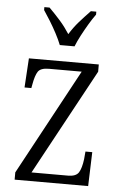

<svg xmlns="http://www.w3.org/2000/svg" viewBox="-54 -805 533 843"><g transform="rotate(5 212.5 -383.0)"><path d="M43 0V-32L295 -498H151Q114 -498 102.5 -480.5Q91 -463 84 -423L81 -407H51L59 -536H367V-504L114 -38H275Q310 -38 322 -57Q334 -76 339 -116L342 -150H372L367 0ZM189 -606Q180 -629 166 -655.5Q152 -682 136 -708Q120 -734 107 -753V-766H130Q157 -739 179.5 -713.5Q202 -688 222 -657Q241 -688 263.5 -713.5Q286 -739 312 -766H336V-753Q322 -734 306.5 -708Q291 -682 277 -655.5Q263 -629 254 -606Z"/></g></svg>

Font: Noto Serif Lao Condensed Light
Style: Regular
Weight: 300
Width: 3
Designer: Monotype Design Team
Foundry: Monotype Imaging Inc.
Version: Version 2.003; ttfautohint (v1.8.4.7-5d5b)